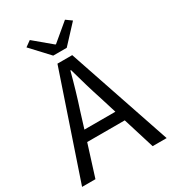

<svg xmlns="http://www.w3.org/2000/svg" viewBox="-202 -952 948 1058"><g transform="rotate(-30 272.0 -422.5)"><path d="M203 -367C227 -440 248 -512 268 -588H272C293 -512 314 -440 338 -367L369 -267H172ZM3 0H88L151 -200H390L452 0H541L319 -656H225ZM227 -706H313L418 -819L382 -845L272 -753H268L158 -845L122 -819Z"/></g></svg>

Font: Giro Sans Regular
Style: Regular
Weight: 400
Designer: Paul D. Hunt
Foundry: Adobe Systems Incorporated
Version: Version 1.000;PS 1.0;hotconv 1.0.88;makeotf.lib2.5.647800